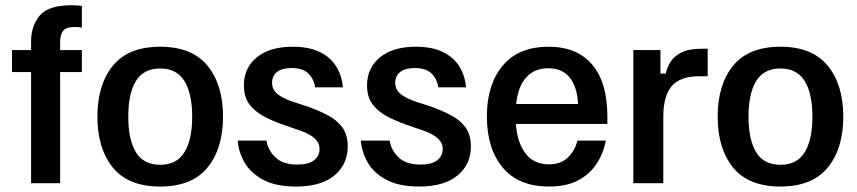

<svg xmlns="http://www.w3.org/2000/svg" viewBox="-20 -688 3219 721"><path d="M96.7 0V-417.5H25V-500H96.7V-531.7Q96.7 -591.7 129.6 -630Q162.5 -668.3 248.3 -668.3Q269.2 -668.3 287.5 -665.8V-584.2Q276.7 -586.7 260.8 -586.7Q227.5 -586.7 216.7 -571.7Q205.8 -556.7 205.8 -528.3V-500H287.5V-417.5H205.8V0Z M581.7 12.5Q461.7 12.5 403.8 -58.8Q345.8 -130 345.8 -250Q345.8 -370 403.8 -441.2Q461.7 -512.5 581.7 -512.5Q700.8 -512.5 759.2 -441.2Q817.5 -370 817.5 -250Q817.5 -130 759.2 -58.8Q700.8 12.5 581.7 12.5ZM581.7 -69.2Q643.3 -69.2 672.5 -116.2Q701.7 -163.3 701.7 -250Q701.7 -336.7 672.5 -383.8Q643.3 -430.8 581.7 -430.8Q519.2 -430.8 490.4 -383.8Q461.7 -336.7 461.7 -250Q461.7 -163.3 490.4 -116.2Q519.2 -69.2 581.7 -69.2Z M1091.7 12.5Q1015.8 12.5 968.3 -12.9Q920.8 -38.3 898.3 -77.9Q875.8 -117.5 872.5 -160H980.8Q985.8 -125 1013.8 -97.5Q1041.7 -70 1096.7 -70Q1138.3 -70 1159.2 -86.2Q1180 -102.5 1180 -129.2Q1180 -172.5 1107.5 -197.5L1047.5 -218.3Q1005.8 -232.5 971.2 -250.8Q936.7 -269.2 916.2 -296.7Q895.8 -324.2 895.8 -367.5Q895.8 -432.5 944.2 -472.5Q992.5 -512.5 1079.2 -512.5Q1141.7 -512.5 1182.1 -492.1Q1222.5 -471.7 1243.3 -437.1Q1264.2 -402.5 1267.5 -360H1163.3Q1159.2 -390.8 1138.3 -411.7Q1117.5 -432.5 1075 -432.5Q1038.3 -432.5 1020 -417.5Q1001.7 -402.5 1001.7 -377.5Q1001.7 -352.5 1020.4 -336.2Q1039.2 -320 1077.5 -306.7L1136.7 -287.5Q1178.3 -272.5 1212.1 -254.6Q1245.8 -236.7 1265.8 -209.2Q1285.8 -181.7 1285.8 -138.3Q1285.8 -70.8 1235.8 -29.2Q1185.8 12.5 1091.7 12.5Z M1554.2 12.5Q1478.3 12.5 1430.8 -12.9Q1383.3 -38.3 1360.8 -77.9Q1338.3 -117.5 1335 -160H1443.3Q1448.3 -125 1476.2 -97.5Q1504.2 -70 1559.2 -70Q1600.8 -70 1621.7 -86.2Q1642.5 -102.5 1642.5 -129.2Q1642.5 -172.5 1570 -197.5L1510 -218.3Q1468.3 -232.5 1433.8 -250.8Q1399.2 -269.2 1378.8 -296.7Q1358.3 -324.2 1358.3 -367.5Q1358.3 -432.5 1406.7 -472.5Q1455 -512.5 1541.7 -512.5Q1604.2 -512.5 1644.6 -492.1Q1685 -471.7 1705.8 -437.1Q1726.7 -402.5 1730 -360H1625.8Q1621.7 -390.8 1600.8 -411.7Q1580 -432.5 1537.5 -432.5Q1500.8 -432.5 1482.5 -417.5Q1464.2 -402.5 1464.2 -377.5Q1464.2 -352.5 1482.9 -336.2Q1501.7 -320 1540 -306.7L1599.2 -287.5Q1640.8 -272.5 1674.6 -254.6Q1708.3 -236.7 1728.3 -209.2Q1748.3 -181.7 1748.3 -138.3Q1748.3 -70.8 1698.3 -29.2Q1648.3 12.5 1554.2 12.5Z M2041.7 12.5Q1926.7 12.5 1867.5 -59.2Q1808.3 -130.8 1808.3 -250.8Q1808.3 -370 1867.5 -441.2Q1926.7 -512.5 2040 -512.5Q2146.7 -512.5 2203.8 -445.4Q2260.8 -378.3 2260.8 -250V-222.5H1917.5Q1921.7 -154.2 1952.9 -112.5Q1984.2 -70.8 2041.7 -70.8Q2085 -70.8 2111.7 -95.8Q2138.3 -120.8 2148.3 -160H2255Q2245.8 -111.7 2220 -72.5Q2194.2 -33.3 2150.4 -10.4Q2106.7 12.5 2041.7 12.5ZM1918.3 -297.5H2150.8Q2147.5 -362.5 2119.2 -397.1Q2090.8 -431.7 2039.2 -431.7Q1986.7 -431.7 1955.8 -397.1Q1925 -362.5 1918.3 -297.5Z M2358.3 0V-500H2460V-411.7H2480Q2485 -435 2498.3 -456.2Q2511.7 -477.5 2539.6 -491.2Q2567.5 -505 2615.8 -505H2637.5V-401.7H2606.7Q2533.3 -401.7 2502.1 -364.2Q2470.8 -326.7 2470.8 -250V0Z M2910.8 12.5Q2790.8 12.5 2732.9 -58.8Q2675 -130 2675 -250Q2675 -370 2732.9 -441.2Q2790.8 -512.5 2910.8 -512.5Q3030 -512.5 3088.3 -441.2Q3146.7 -370 3146.7 -250Q3146.7 -130 3088.3 -58.8Q3030 12.5 2910.8 12.5ZM2910.8 -69.2Q2972.5 -69.2 3001.7 -116.2Q3030.8 -163.3 3030.8 -250Q3030.8 -336.7 3001.7 -383.8Q2972.5 -430.8 2910.8 -430.8Q2848.3 -430.8 2819.6 -383.8Q2790.8 -336.7 2790.8 -250Q2790.8 -163.3 2819.6 -116.2Q2848.3 -69.2 2910.8 -69.2Z"/></svg>

Font: Familjen Grotesk GF Medium
Style: Regular
Weight: 500
Designer: Anders Wikstroem, Jonas Baeckman, Matilda Gysing, Kristian Moeller
Foundry: Familjen STHLM AB
Version: Version 2.000; Beta; Release 4; Build 6